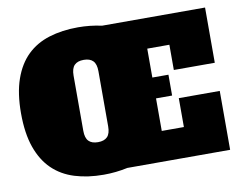

<svg xmlns="http://www.w3.org/2000/svg" viewBox="-85 -906 1284 1034"><g transform="rotate(-10 557.5 -389.0)"><path d="M871 -614H750V-456H838V-342H750V-164H871V-322H1095V0H533Q469 14 402 14Q315 14 244 -8Q173 -30 123.5 -78Q74 -126 47 -202.5Q20 -279 20 -389Q20 -498 47 -575Q74 -652 123.5 -700Q173 -748 244 -770Q315 -792 402 -792Q468 -792 532 -778H1095V-476H871ZM402 -164Q436 -164 453 -181.5Q470 -199 470 -238V-540Q470 -579 453 -596.5Q436 -614 402 -614Q368 -614 351 -596.5Q334 -579 334 -540V-238Q334 -199 351 -181.5Q368 -164 402 -164Z"/></g></svg>

Font: Alfa Slab One
Style: Regular
Weight: 400
Designer: JM Sole
Foundry: JM Sole
Version: Version 1.001